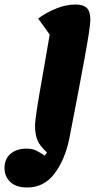

<svg xmlns="http://www.w3.org/2000/svg" viewBox="-74 -620 491 850"><path d="M-54 124Q-54 84 -27.5 61Q-1 38 44 38Q68 38 85 46Q102 54 124 69L134 55Q102 26 91.5 0Q81 -26 81 -66Q81 -98 116 -293Q140 -431 146 -467L95 -538Q133 -566 176.5 -583Q220 -600 259 -600Q295 -600 310.5 -584.5Q326 -569 326 -533Q326 -501 300.5 -362Q275 -223 233 -7Q213 89 166.5 149.5Q120 210 47 210Q-3 210 -28.5 185.5Q-54 161 -54 124Z"/></svg>

Font: Lemonada SemiBold
Style: Regular
Weight: 600
Designer: Mohamed Gaber (Arabic) Eduardo Tunni (Latin)
Foundry: Kief Type Foundry
Version: Version 3.006